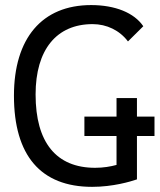

<svg xmlns="http://www.w3.org/2000/svg" viewBox="-20 -723 626 753"><path d="M341.3 9.8C422.9 9.8 491.2 -10.7 517.1 -19.5V-189.5H585.9V-265.6H517.1V-338.4H437V-265.6H311V-189.5H437V-76.2C413.6 -69.8 385.3 -64.9 353 -64.9C200.7 -64.9 119.6 -164.1 119.6 -352.5C119.6 -528.3 201.7 -628.4 343.3 -628.4C398.4 -628.4 449.2 -604 481.9 -560.5L542 -620.1C506.3 -672.9 431.6 -703.1 337.4 -703.1C145 -703.1 34.7 -573.2 34.7 -347.7C34.7 -113.3 139.6 9.8 341.3 9.8Z"/></svg>

Font: Cascadia Mono PL SemiLight
Style: Regular
Weight: 350
Monospace: yes
Designer: Aaron Bell
Foundry: Saja Typeworks
Version: Version 2404.023